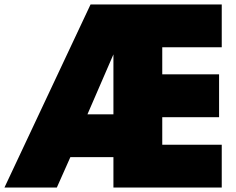

<svg xmlns="http://www.w3.org/2000/svg" viewBox="-62 -845 1062 865"><path d="M346 -825H937V-632H669V-510H925V-317H669V-193H937V0H449V-137H255L194 0H-42ZM332 -330H449V-600Z"/></svg>

Font: Spartan MB
Style: Regular
Weight: 900
Designer: Matt Bailey
Foundry: Matt Bailey
Version: Version 001.001